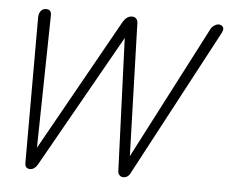

<svg xmlns="http://www.w3.org/2000/svg" viewBox="-42 -542 718 597"><g transform="rotate(5 316.5 -244.0)"><path d="M71.8 5.9Q56.2 5.9 56.2 -12.2V-463.9Q55.7 -477.5 62 -485.8Q68.4 -494.1 79.1 -494.1Q95.2 -494.1 95.2 -476.1L87.9 -62L319.8 -476.1Q331.1 -494.1 347.2 -494.1Q355.5 -494.1 360.4 -488.8Q365.2 -483.4 365.2 -474.1L377.9 -61L592.8 -476.1Q596.2 -483.4 603.8 -488.3Q611.3 -493.2 617.2 -493.2Q624 -493.2 628.4 -489.3Q632.8 -485.4 632.8 -480Q632.8 -473.6 626 -461.9L386.2 -11.2Q378.9 5.9 362.8 5.9Q356 5.9 351.1 0.7Q346.2 -4.4 346.2 -13.2L330.1 -425.8L95.2 -9.8Q85.9 5.9 71.8 5.9Z"/></g></svg>

Font: Comic Neue Light
Style: Italic
Weight: 300
Italic angle: -12°
Designer: Craig Rozynski
Foundry: Craig Rozynski
Version: Version 2.003;hotconv 1.0.109;makeotfexe 2.5.65596